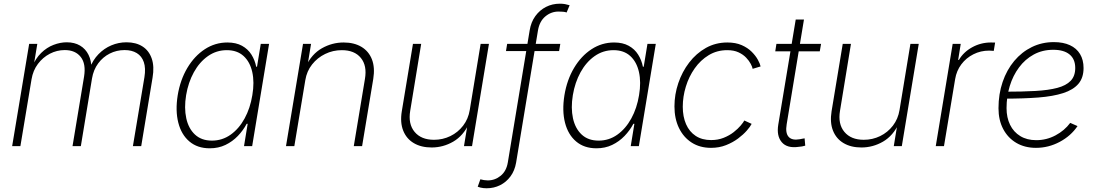

<svg xmlns="http://www.w3.org/2000/svg" viewBox="-20 -780 5856 1025"><path d="M44.9 0 135.7 -545.9H179.2L158.2 -419.4L150.4 -420.9Q169.4 -467.8 199.7 -497.3Q230 -526.9 265.9 -540.5Q301.8 -554.2 336.4 -554.2Q377.9 -554.2 407.5 -536.6Q437 -519 452.6 -487.3Q468.3 -455.6 468.3 -412.1L459 -415.5Q475.6 -459.5 505.6 -490.5Q535.6 -521.5 574.2 -537.8Q612.8 -554.2 655.3 -554.2Q706.1 -554.2 740.7 -532Q775.4 -509.8 790 -467.5Q804.7 -425.3 794.4 -365.2L733.9 0H689.5L751 -367.7Q758.8 -416 747.8 -448.2Q736.8 -480.5 710.2 -496.6Q683.6 -512.7 645.5 -512.7Q602.5 -512.7 565.9 -494.1Q529.3 -475.6 504.2 -441.7Q479 -407.7 471.2 -361.3L411.6 0H367.2L428.7 -370.6Q439.9 -439 411.1 -475.8Q382.3 -512.7 325.7 -512.7Q283.7 -512.7 246.1 -493.2Q208.5 -473.6 182.4 -438.7Q156.2 -403.8 148.4 -356.9L88.9 0Z M1099.6 11.7Q1034.2 11.7 991.2 -24.7Q948.2 -61 931.9 -125Q915.5 -189 928.7 -271.5Q942.4 -354 980.2 -417.5Q1018.1 -481 1073.2 -517.1Q1128.4 -553.2 1193.8 -553.2Q1240.2 -553.2 1272 -535.6Q1303.7 -518.1 1322.3 -488.5Q1340.8 -459 1347.7 -423.8H1352.1L1372.1 -545.9H1416.5L1326.2 0H1282.7L1302.2 -119.1H1296.9Q1278.3 -84 1249.8 -54.2Q1221.2 -24.4 1183.6 -6.3Q1146 11.7 1099.6 11.7ZM1111.3 -29.3Q1166.5 -29.3 1211.2 -61Q1255.9 -92.8 1285.9 -147.7Q1315.9 -202.6 1327.1 -272Q1338.9 -341.3 1326.7 -395.5Q1314.5 -449.7 1280.3 -481Q1246.1 -512.2 1190.9 -512.2Q1135.3 -512.2 1090.1 -480.5Q1044.9 -448.7 1014.9 -394.3Q984.9 -339.8 973.6 -272Q962.4 -203.6 974.4 -148.7Q986.3 -93.8 1021 -61.5Q1055.7 -29.3 1111.3 -29.3Z M1609.9 -352.1 1551.3 0H1506.8L1597.7 -545.9H1640.6L1620.6 -423.8L1612.3 -424.8Q1643.6 -491.2 1698.2 -522.2Q1752.9 -553.2 1814.5 -553.2Q1870.6 -553.2 1909.7 -529.8Q1948.7 -506.3 1965.6 -462.9Q1982.4 -419.4 1972.7 -358.9L1913.1 0H1868.7L1928.2 -358.4Q1940.4 -429.2 1906.5 -470.7Q1872.6 -512.2 1804.7 -512.2Q1757.3 -512.2 1715.8 -491.9Q1674.3 -471.7 1646 -435.8Q1617.7 -399.9 1609.9 -352.1Z M2284.2 7.3Q2228.5 7.3 2189.2 -15.9Q2149.9 -39.1 2132.6 -82.5Q2115.2 -126 2125 -186L2184.6 -545.9H2228.5L2169.9 -188.5Q2158.2 -118.2 2193.4 -75.9Q2228.5 -33.7 2296.9 -33.7Q2343.8 -33.7 2384.3 -53.5Q2424.8 -73.2 2452.4 -109.1Q2480 -145 2487.8 -192.9L2545.9 -545.9H2590.3L2500 0H2457L2477.1 -122.1H2484.9Q2453.6 -55.2 2399.7 -23.9Q2345.7 7.3 2284.2 7.3Z M2971.2 -545.9 2964.8 -507.3H2681.2L2687.5 -545.9ZM2577.6 225.1Q2568.4 225.1 2560.3 224.1Q2552.2 223.1 2544.7 221.4Q2537.1 219.7 2530.3 216.8L2544.4 177.2Q2552.2 179.7 2563.5 181.4Q2574.7 183.1 2584 183.1Q2622.6 183.1 2652.8 158.4Q2683.1 133.8 2690.9 87.9L2807.6 -617.7Q2814.9 -662.6 2838.1 -694.3Q2861.3 -726.1 2895 -743.2Q2928.7 -760.3 2968.8 -760.3Q2983.9 -760.3 2996.1 -758.1Q3008.3 -755.9 3021 -752L3004.9 -713.4Q2997.1 -716.3 2986.1 -717.3Q2975.1 -718.3 2961.9 -718.3Q2922.4 -718.3 2891.4 -692.4Q2860.4 -666.5 2852.1 -618.2L2735.4 87.4Q2728 130.9 2705.3 161.6Q2682.6 192.4 2649.7 208.7Q2616.7 225.1 2577.6 225.1Z M3164.1 11.7Q3098.6 11.7 3055.7 -24.7Q3012.7 -61 2996.3 -125Q2980 -189 2993.2 -271.5Q3006.8 -354 3044.7 -417.5Q3082.5 -481 3137.7 -517.1Q3192.9 -553.2 3258.3 -553.2Q3304.7 -553.2 3336.4 -535.6Q3368.2 -518.1 3386.7 -488.5Q3405.3 -459 3412.1 -423.8H3416.5L3436.5 -545.9H3481L3390.6 0H3347.2L3366.7 -119.1H3361.3Q3342.8 -84 3314.2 -54.2Q3285.6 -24.4 3248 -6.3Q3210.4 11.7 3164.1 11.7ZM3175.8 -29.3Q3231 -29.3 3275.6 -61Q3320.3 -92.8 3350.3 -147.7Q3380.4 -202.6 3391.6 -272Q3403.3 -341.3 3391.1 -395.5Q3378.9 -449.7 3344.7 -481Q3310.5 -512.2 3255.4 -512.2Q3199.7 -512.2 3154.5 -480.5Q3109.4 -448.7 3079.3 -394.3Q3049.3 -339.8 3038.1 -272Q3026.9 -203.6 3038.8 -148.7Q3050.8 -93.8 3085.4 -61.5Q3120.1 -29.3 3175.8 -29.3Z M3775.9 9.3Q3716.3 9.3 3672.6 -18.8Q3628.9 -46.9 3604.7 -96.7Q3580.6 -146.5 3580.6 -211.9Q3580.6 -275.4 3601.1 -336.2Q3621.6 -397 3659.2 -446Q3696.8 -495.1 3748.5 -524.2Q3800.3 -553.2 3863.3 -553.2Q3907.2 -553.2 3939.5 -539.1Q3971.7 -524.9 3992.9 -503.7Q4014.2 -482.4 4025.9 -460.9Q4037.6 -439.5 4040.5 -425.3L3998 -412.6Q3996.6 -422.4 3988 -438.7Q3979.5 -455.1 3963.6 -471.9Q3947.8 -488.8 3922.9 -500.5Q3897.9 -512.2 3862.3 -512.2Q3807.6 -512.2 3763.7 -485.6Q3719.7 -459 3688.7 -415Q3657.7 -371.1 3641.4 -317.6Q3625 -264.2 3625 -210Q3625 -157.2 3642.6 -116.9Q3660.2 -76.7 3694.1 -54.4Q3728 -32.2 3776.4 -32.2Q3813 -32.2 3843.5 -44.4Q3874 -56.6 3897 -74.7Q3919.9 -92.8 3934.3 -109.9Q3948.7 -127 3953.6 -136.7L3992.7 -118.7Q3985.4 -104 3966.8 -82.8Q3948.2 -61.5 3920.2 -40.5Q3892.1 -19.5 3855.7 -5.1Q3819.3 9.3 3775.9 9.3Z M4363.3 -545.9 4356.4 -505.9H4118.7L4125 -545.9ZM4228 -675.8H4272L4179.7 -116.7Q4171.9 -70.3 4189.9 -49.8Q4208 -29.3 4249 -36.6Q4254.4 -37.6 4261.7 -39.1Q4269 -40.5 4275.4 -41.5L4278.8 -2.4Q4271 0 4262 1.7Q4252.9 3.4 4243.7 3.9Q4182.1 12.7 4153.6 -20.8Q4125 -54.2 4134.8 -114.3Z M4578.6 7.3Q4522.9 7.3 4483.6 -15.9Q4444.3 -39.1 4427 -82.5Q4409.7 -126 4419.4 -186L4479 -545.9H4522.9L4464.4 -188.5Q4452.6 -118.2 4487.8 -75.9Q4522.9 -33.7 4591.3 -33.7Q4638.2 -33.7 4678.7 -53.5Q4719.2 -73.2 4746.8 -109.1Q4774.4 -145 4782.2 -192.9L4840.3 -545.9H4884.8L4794.4 0H4751.5L4771.5 -122.1H4779.3Q4748 -55.2 4694.1 -23.9Q4640.1 7.3 4578.6 7.3Z M4975.6 0 5065.9 -545.9H5108.9L5095.2 -460H5099.1Q5123.5 -502 5169.9 -527.6Q5216.3 -553.2 5270 -553.2Q5276.4 -553.2 5281.7 -553Q5287.1 -552.7 5292.5 -552.7L5285.2 -508.3Q5281.7 -508.3 5275.1 -509Q5268.6 -509.8 5260.3 -509.8Q5215.3 -509.8 5176.5 -490.2Q5137.7 -470.7 5112.1 -436.5Q5086.4 -402.3 5079.1 -357.9L5019.5 0Z M5510.3 9.3Q5450.7 9.3 5405.5 -17.3Q5360.4 -43.9 5335.4 -91.6Q5310.5 -139.2 5310.5 -202.1Q5310.5 -277.8 5332.5 -342.3Q5354.5 -406.7 5394.5 -454.6Q5434.6 -502.4 5488.5 -528.8Q5542.5 -555.2 5606 -555.2Q5656.2 -555.2 5691.7 -538.8Q5727.1 -522.5 5745.8 -491.5Q5764.6 -460.4 5764.6 -417Q5764.6 -364.7 5737.1 -332.5Q5709.5 -300.3 5655.8 -283Q5602.1 -265.6 5523.7 -259.5Q5445.3 -253.4 5343.8 -253.4L5347.7 -290.5Q5438 -290.5 5507.6 -294.4Q5577.1 -298.3 5624.3 -310.8Q5671.4 -323.2 5695.8 -348.6Q5720.2 -374 5720.2 -417Q5720.2 -464.4 5689.9 -489.3Q5659.7 -514.2 5603 -514.2Q5544.9 -514.2 5498.8 -489Q5452.6 -463.9 5420.2 -420.2Q5387.7 -376.5 5370.6 -320.6Q5353.5 -264.6 5353.5 -202.6Q5353.5 -152.3 5372.3 -113.8Q5391.1 -75.2 5426.8 -53.5Q5462.4 -31.7 5512.2 -31.7Q5566.9 -31.7 5615 -57.4Q5663.1 -83 5693.4 -124L5732.4 -106.9Q5697.3 -54.7 5637.5 -22.7Q5577.6 9.3 5510.3 9.3Z"/></svg>

Font: Inter ExtraLight
Style: Italic
Weight: 250
Italic angle: -9.3988°
Designer: Rasmus Andersson
Foundry: rsms
Version: Version 4.001;git-66647c0bb